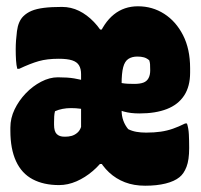

<svg xmlns="http://www.w3.org/2000/svg" viewBox="-20 -579 640 611"><path d="M177 -557Q206 -557 231.5 -544.5Q257 -532 279 -509Q301 -486 316 -456L280 -485H322L290 -455Q310 -507 342.5 -533Q375 -559 419 -559Q465 -559 502.5 -535Q540 -511 562.5 -467Q585 -423 585 -362Q585 -359 585 -355Q585 -351 585 -348Q585 -304 566 -275Q547 -246 511 -232Q475 -218 424 -218Q409 -218 397 -219.5Q385 -221 374 -224Q363 -227 356 -231Q349 -235 344 -240H329V-326Q341 -322 350.5 -319Q360 -316 368.5 -314.5Q377 -313 386.5 -312.5Q396 -312 407 -312Q425 -312 436 -316Q447 -320 452.5 -330Q458 -340 458 -355Q458 -368 457.5 -374.5Q457 -381 455 -387Q447 -394 438 -396.5Q429 -399 417 -399Q400 -399 388.5 -391.5Q377 -384 372 -365Q367 -346 367 -311V-228Q367 -210 372.5 -195Q378 -180 388 -168Q400 -162 414 -159.5Q428 -157 445 -157Q471 -157 491.5 -160Q512 -163 530.5 -169.5Q549 -176 569 -186H575Q580 -171 581 -151.5Q582 -132 582 -108Q582 -70 573.5 -48Q565 -26 551 -15Q535 -2 507 5Q479 12 442 12Q406 12 377.5 1Q349 -10 327 -30.5Q305 -51 291 -79L318 -57H284L318 -83Q300 -56 275.5 -35Q251 -14 223.5 -2Q196 10 168 10Q119 10 84 -8.5Q49 -27 31 -66Q13 -105 13 -163V-173Q13 -203 26.5 -231Q40 -259 62 -282Q84 -305 111 -319Q138 -333 164 -333Q195 -333 216 -329.5Q237 -326 252 -321Q267 -316 279 -310H300V-217Q281 -223 265.5 -227Q250 -231 236 -233Q222 -235 206 -235Q192 -235 179 -232.5Q166 -230 155 -225Q153 -217 152.5 -208.5Q152 -200 152 -190V-182Q152 -161 160.5 -152.5Q169 -144 185 -144H188Q198 -144 207.5 -146.5Q217 -149 225.5 -156Q234 -163 238 -175V-343Q238 -360 231.5 -371Q225 -382 209.5 -387Q194 -392 167 -392Q130 -392 103.5 -384.5Q77 -377 41 -360H35Q32 -371 31 -387.5Q30 -404 30 -422Q30 -449 34 -480Q38 -511 54 -527Q65 -538 80.5 -544.5Q96 -551 119.5 -554Q143 -557 177 -557Z"/></svg>

Font: Recursive Monospace Casual Black
Style: Regular
Weight: 900
Version: Version 1.047